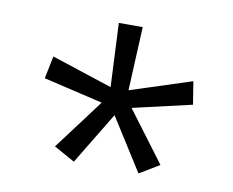

<svg xmlns="http://www.w3.org/2000/svg" viewBox="-56 -815 691 570"><g transform="rotate(10 289.5 -530.0)"><path d="M250 -503 71 -545 85 -613 268 -553 259 -745H331L322 -553L507 -613L518 -544L340 -503L454 -351L394 -315L294 -473L199 -316L136 -351Z"/></g></svg>

Font: odia115
Style: Regular
Weight: 400
Designer: Amélie Bonet and Sol Matas
Foundry: Google LLC
Version: Version 2.003